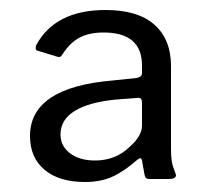

<svg xmlns="http://www.w3.org/2000/svg" viewBox="-20 -770 441 384"><path d="M191 -750Q256 -750 289 -720.5Q322 -691 322 -638V-473Q322 -457 323.5 -447.5Q325 -438 331 -423L332 -420Q332 -412 318 -412H280Q274 -412 272 -414Q270 -416 269 -421L264 -449Q263 -453 261 -453.5Q259 -454 254 -450Q228 -427 204.5 -416.5Q181 -406 150 -406Q98 -406 69 -430.5Q40 -455 40 -498Q40 -595 205 -609L253 -614Q264 -616 264 -624V-639Q264 -705 187 -705Q159 -705 139.5 -695Q120 -685 104 -660Q101 -654 93 -657L54 -669Q50 -670 52 -679Q90 -750 191 -750ZM101 -501Q101 -478 120 -463.5Q139 -449 170 -449Q211 -449 239 -476Q264 -498 264 -519V-564Q264 -570 262 -572.5Q260 -575 253 -574L213 -571Q159 -566 130 -548.5Q101 -531 101 -501Z"/></svg>

Font: Libre Franklin
Style: Regular
Weight: 400
Designer: Pablo Impallari, Rodrigo Fuenzalida
Foundry: Impallari Type
Version: Version 1.001; ttfautohint (v1.4.1)